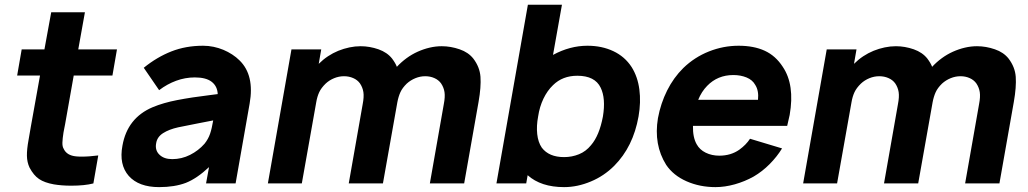

<svg xmlns="http://www.w3.org/2000/svg" viewBox="-20 -770 4316 806"><path d="M253 -247Q252 -243 250.5 -234.5Q249 -226 246.5 -213.5Q242.5 -188 242 -171.5Q241.5 -155 247 -146Q260 -117 300 -113.5Q304 -113 309.5 -112.8Q315 -112.5 323 -112.5Q339 -112.5 356.2 -113.8Q373.5 -115 392.5 -117.5L372 0Q335.5 9.5 279 9.5Q257.5 9.5 239.5 8Q221.5 6.5 206.5 4Q167 -3 144 -18.5Q121.5 -33.5 104 -66.5Q93.5 -89 93 -116Q92.5 -143 100 -183.5L109.5 -238.5L148 -453H52L71 -562.5H166.5L195 -718.5H336.5L308.5 -562.5H471L452 -453H289.5Z M845 0 857.5 -68.5Q807 -21 760.5 -2.5Q713 15.5 648 15.5Q562.5 15.5 520.5 -31.5Q479 -79 494 -158.5Q514.5 -275 621 -320Q665 -338.5 724.5 -350Q784 -361.5 862.5 -371L894 -375Q892.5 -408 868.8 -426.5Q845 -445 798 -445Q757.5 -445 719.5 -431Q681.5 -417 648 -391.5L583.5 -485.5Q639 -530.5 699.5 -554.2Q760 -578 832.5 -578Q855 -578 876.5 -573.5Q898 -569 917.8 -560.8Q937.5 -552.5 954.8 -541.2Q972 -530 985.5 -516.5Q1049 -454.5 1028 -335.5L969 0ZM875 -264.5Q849.5 -259.5 813 -252.5Q776.5 -245.5 728 -235.5Q689.5 -227 664.5 -211Q639.5 -195 635.5 -168.5Q630 -139 649.5 -120.5Q668.5 -102 703 -102Q742.5 -102 777.8 -119.8Q813 -137.5 838.5 -166.5Q846.5 -176.5 852.2 -186.8Q858 -197 862 -208.8Q866 -220.5 869 -234.2Q872 -248 875 -264.5Z M1989 -342.5 1928.5 0H1784.5L1843 -332.5Q1849 -363.5 1846 -383.2Q1843 -403 1831.5 -420Q1821 -434.5 1803.5 -442.2Q1786 -450 1765 -450Q1744 -450 1723.8 -441.8Q1703.5 -433.5 1687.5 -419Q1669 -401 1660.8 -382.8Q1652.5 -364.5 1648 -340.5L1587.5 0H1444L1502.5 -332.5Q1508.5 -363.5 1505.5 -383.2Q1502.5 -403 1491 -420Q1480.5 -434.5 1462.8 -442.2Q1445 -450 1424 -450Q1403 -450 1382.8 -441.8Q1362.5 -433.5 1347 -419Q1328.5 -401 1320 -382.8Q1311.5 -364.5 1307.5 -340.5L1247 0H1104.5L1203.5 -562.5H1328.5L1318 -502Q1336 -520 1356.8 -533.8Q1377.5 -547.5 1400.2 -556.8Q1423 -566 1446.8 -571Q1470.5 -576 1494 -576Q1531.5 -576 1569 -563Q1605.5 -550 1626 -524Q1640.5 -504.5 1646 -489.5Q1664.5 -509.5 1686.8 -525.8Q1709 -542 1733.5 -553Q1758 -564 1783.5 -570Q1809 -576 1834.5 -576Q1872 -576 1909.5 -563Q1946 -550.5 1967 -524Q1994 -488.5 1997 -447.5Q2000 -405 1989 -342.5Z M2660.5 -281Q2638 -154 2558.5 -74Q2515.5 -31 2460 -8Q2404 15.5 2348 15.5Q2251 15.5 2195 -34.5L2189 0H2064L2196 -750H2339L2301.5 -539.5Q2372.5 -578 2446 -578Q2506.5 -578 2554.8 -555.2Q2603 -532.5 2631.5 -488.5Q2657 -448 2664 -394.5Q2671 -341 2660.5 -281ZM2511 -281Q2523.5 -357 2501.5 -402Q2477.5 -452 2403.5 -452Q2341.5 -452 2301.5 -412.5Q2277.5 -389.5 2261.2 -355.5Q2245 -321.5 2239 -281Q2231.5 -241.5 2235.2 -207Q2239 -172.5 2254.5 -150Q2284.5 -110.5 2348 -110.5Q2381 -110.5 2410.5 -122.5Q2440 -134.5 2461 -160.5Q2496 -201 2511 -281Z M2904.5 -164.5Q2917 -141.5 2942.5 -129Q2968 -116.5 2999.5 -116.5Q3048 -116.5 3083.5 -141.5Q3112 -162 3128.5 -187.5L3263 -147Q3242 -112.5 3211 -81.2Q3180 -50 3144 -29Q3106.5 -8 3064.5 3.8Q3022.5 15.5 2983.5 15.5Q2917.5 15.5 2862 -9Q2806.5 -33.5 2776.5 -78Q2723.5 -162.5 2742 -274Q2753.5 -336 2780.5 -390Q2807.5 -444 2848.5 -484.5Q2895.5 -530 2956 -554Q3016.5 -578 3080.5 -578Q3144.5 -578 3190.2 -557Q3236 -536 3266 -489.5Q3317 -414 3295 -287.5L3284.5 -241.5H2889Q2888 -193.5 2904.5 -164.5ZM2948.5 -409.5Q2925 -385.5 2911 -351H3162Q3166 -389.5 3150.5 -413.5Q3139 -434.5 3114 -444.8Q3089 -455 3058.5 -455Q2992.5 -455 2948.5 -409.5Z M4236 -342.5 4175.5 0H4031.5L4090 -332.5Q4096 -363.5 4093 -383.2Q4090 -403 4078.5 -420Q4068 -434.5 4050.5 -442.2Q4033 -450 4012 -450Q3991 -450 3970.8 -441.8Q3950.5 -433.5 3934.5 -419Q3916 -401 3907.8 -382.8Q3899.5 -364.5 3895 -340.5L3834.5 0H3691L3749.5 -332.5Q3755.5 -363.5 3752.5 -383.2Q3749.5 -403 3738 -420Q3727.5 -434.5 3709.8 -442.2Q3692 -450 3671 -450Q3650 -450 3629.8 -441.8Q3609.5 -433.5 3594 -419Q3575.5 -401 3567 -382.8Q3558.5 -364.5 3554.5 -340.5L3494 0H3351.5L3450.5 -562.5H3575.5L3565 -502Q3583 -520 3603.8 -533.8Q3624.5 -547.5 3647.2 -556.8Q3670 -566 3693.8 -571Q3717.5 -576 3741 -576Q3778.5 -576 3816 -563Q3852.5 -550 3873 -524Q3887.5 -504.5 3893 -489.5Q3911.5 -509.5 3933.8 -525.8Q3956 -542 3980.5 -553Q4005 -564 4030.5 -570Q4056 -576 4081.5 -576Q4119 -576 4156.5 -563Q4193 -550.5 4214 -524Q4241 -488.5 4244 -447.5Q4247 -405 4236 -342.5Z"/></svg>

Font: Russisch Sans ExtraBold
Style: Italic
Weight: 800
Width: 4
Italic angle: -10°
Designer: Michael Sharanda (font) & Cristiano Sobral (main changes)
Foundry: Michael Sharanda
Version: Version 2.00;September 8, 2020;FontCreator 13.0.0.2681 64-bi